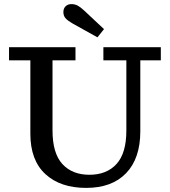

<svg xmlns="http://www.w3.org/2000/svg" viewBox="-20 -900 828 936"><path d="M484 -606V-670H764V-606H664V-260Q664 -128 595 -56Q526 16 400 16Q274 16 201 -51.5Q128 -119 128 -248V-606H24V-670H348V-606H236V-264Q236 -153 284 -100.5Q332 -48 416 -48Q500 -48 548 -100.5Q596 -153 596 -264V-606ZM487 -758 455 -718Q424 -735 394 -752Q364 -769 333 -786Q312 -798 300.5 -810Q289 -822 289 -841Q289 -859 300 -869.5Q311 -880 328 -880Q345 -880 359 -872.5Q373 -865 391 -848Z"/></svg>

Font: Source Serif 4 Caption
Style: Regular
Weight: 400
Designer: Frank Grießhammer
Foundry: Adobe Systems Incorporated
Version: Version 4.004;hotconv 1.0.117;makeotfexe 2.5.65602